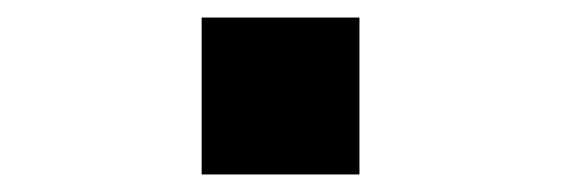

<svg xmlns="http://www.w3.org/2000/svg" viewBox="-20 -199 640 219"><path d="M210 0V-179H390V0Z"/></svg>

Font: Iosevka SS04 XBd Ex
Style: Regular
Weight: 800
Width: 7
Monospace: yes
Designer: Belleve Invis
Foundry: Belleve Invis
Version: Version 19.0.0; ttfautohint (v1.8.4)